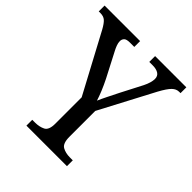

<svg xmlns="http://www.w3.org/2000/svg" viewBox="-198 -846 978 978"><g transform="rotate(45 290.5 -357.0)"><path d="M147 0V-42H167Q198 -42 221 -53.5Q244 -65 244 -110V-301L74 -619Q58 -648 44.5 -660Q31 -672 8 -672H-4V-714H252V-672H221Q196 -672 187.5 -663Q179 -654 179 -641Q179 -628 184.5 -613.5Q190 -599 196 -588L265 -455Q280 -425 292 -396Q304 -367 311 -344Q320 -365 334.5 -394Q349 -423 365 -455L424 -569Q433 -587 437.5 -603Q442 -619 442 -631Q442 -652 426.5 -662Q411 -672 385 -672H360V-714H585V-672H575Q555 -672 538 -655.5Q521 -639 497 -595L342 -301V-115Q342 -67 364.5 -54.5Q387 -42 418 -42H439V0Z"/></g></svg>

Font: Noto Serif Myanmar SemiCondensed
Style: Regular
Weight: 400
Width: 4
Designer: Ben Mitchell and the Monotype Design Team
Foundry: Monotype Imaging Inc.
Version: Version 2.106; ttfautohint (v1.8.4.7-5d5b)